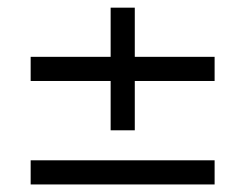

<svg xmlns="http://www.w3.org/2000/svg" viewBox="-20 -560 640 501"><path d="M331.7 -220H268.7V-348.7H60V-411.7H268.7V-540H331.7V-411.7H540V-348.7H331.7ZM540 -78.7H60V-141.7H540Z"/></svg>

Font: Manrope Variable Light
Style: Regular
Weight: 200
Designer: Mikhail Sharanda
Foundry: Mikhail Sharanda
Version: Version 4.505